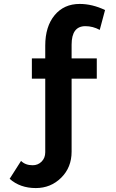

<svg xmlns="http://www.w3.org/2000/svg" viewBox="-20 -760 588 976"><path d="M162 196Q82 196 29 149L87 58Q109 80 146 80Q173 80 191.5 61.5Q210 43 210 14V-360H142V-463H210V-528Q210 -625 257.5 -682.5Q305 -740 385 -740Q449 -740 514 -709L487 -608Q452 -627 414 -627Q344 -627 344 -533V-463H472V-360H344V11Q344 91 291 143.5Q238 196 162 196Z"/></svg>

Font: Raleway
Style: Bold
Weight: 700
Designer: Matt McInerney, Pablo Impallari, Rodrigo Fuenzalida
Foundry: Matt McInerney, Pablo Impallari, Rodrigo Fuenzalida
Version: Version 3.000